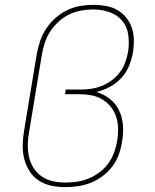

<svg xmlns="http://www.w3.org/2000/svg" viewBox="-20 -763 640 791"><path d="M249 8Q219 8 191 2Q163 -4 140 -19Q117 -34 102 -57.5Q87 -81 80 -108Q73 -135 73.5 -164.5Q74 -194 79 -223L131 -538Q136 -566 145 -593Q154 -620 170 -644.5Q186 -669 208 -688.5Q230 -708 256.5 -721Q283 -734 310.5 -738.5Q338 -743 366 -743Q391 -743 416.5 -738.5Q442 -734 463 -722Q484 -710 499.5 -691Q515 -672 523 -649Q531 -626 531.5 -600Q532 -574 528 -548Q523 -520 512 -492.5Q501 -465 480.5 -442.5Q460 -420 433 -405.5Q406 -391 377 -384Q408 -375 432.5 -355.5Q457 -336 470.5 -308Q484 -280 486.5 -247Q489 -214 483 -181Q479 -154 470 -128Q461 -102 444 -79Q427 -56 404 -38.5Q381 -21 355 -10.5Q329 0 302 4Q275 8 249 8ZM249 -11Q274 -11 298 -14.5Q322 -18 346 -28Q370 -38 391 -54Q412 -70 427 -91Q442 -112 450.5 -136Q459 -160 463 -184Q467 -209 466.5 -234Q466 -259 458.5 -282Q451 -305 436 -323.5Q421 -342 400.5 -354Q380 -366 355.5 -370.5Q331 -375 306 -375H248L251 -394H309Q331 -394 353.5 -397Q376 -400 398 -408.5Q420 -417 439.5 -431.5Q459 -446 473.5 -465Q488 -484 496 -506.5Q504 -529 508 -551Q513 -585 508.5 -619Q504 -653 483.5 -677.5Q463 -702 431 -713Q399 -724 365 -724Q340 -724 314.5 -719.5Q289 -715 265 -703.5Q241 -692 221 -673.5Q201 -655 186.5 -632.5Q172 -610 164 -585Q156 -560 152 -535L100 -220Q95 -194 94.5 -167.5Q94 -141 99.5 -116.5Q105 -92 118.5 -71Q132 -50 152 -36Q172 -22 197.5 -16.5Q223 -11 249 -11Z"/></svg>

Font: Iosevka Curly Slab ThExObl
Style: Regular
Weight: 100
Width: 7
Italic angle: -9°
Monospace: yes
Designer: Belleve Invis
Foundry: Belleve Invis
Version: Version 11.1.0; ttfautohint (v1.8.3)